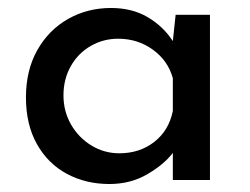

<svg xmlns="http://www.w3.org/2000/svg" viewBox="-20 -451 627 481"><path d="M506 -414V0H413V-68Q391 -39 349 -14.5Q307 10 254 10Q195 10 147.5 -15.5Q100 -41 72.5 -90Q45 -139 45 -207Q45 -275 73.5 -325.5Q102 -376 150.5 -403.5Q199 -431 258 -431Q311 -431 350 -408Q389 -385 413 -348L420 -414ZM413 -173V-255Q401 -299 363 -326.5Q325 -354 276 -354Q239 -354 207.5 -336Q176 -318 157.5 -285.5Q139 -253 139 -212Q139 -172 158 -139Q177 -106 209 -86.5Q241 -67 279 -67Q330 -67 366.5 -95.5Q403 -124 413 -173Z"/></svg>

Font: Josefin Sans
Style: Regular
Weight: 400
Designer: Santiago Orozco
Foundry: Typemade
Version: Version 2.000